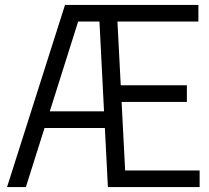

<svg xmlns="http://www.w3.org/2000/svg" viewBox="-20 -760 851 780"><path d="M8.6 0 244.1 -740H420.9V-672.5H297.5L85.1 0ZM123.7 -240 140.4 -307.6H429.3V-240ZM418.3 0 380.6 -740H786V-672.5H457.1L488.4 -67.5H791V0ZM449.2 -346V-413.5H739.2V-346Z"/></svg>

Font: Encode Sans Condensed Thin
Style: Regular
Weight: 100
Width: 3
Designer: Multiple Designers
Foundry: Impallari Type
Version: Version 3.002